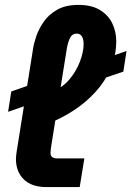

<svg xmlns="http://www.w3.org/2000/svg" viewBox="-20 -763 536 783"><path d="M13 -307 26 -390 115 -421 102 -338ZM334 -420V-499L496 -555L483 -471ZM170 0Q109 0 77 -31.5Q45 -63 45 -115Q45 -122 46 -129.5Q47 -137 48 -145L115 -565Q118 -586 128 -615.5Q138 -645 158.5 -674.5Q179 -704 213.5 -723.5Q248 -743 300 -743Q354 -743 388 -722Q422 -701 438 -667.5Q454 -634 454 -596Q454 -535 431 -482.5Q408 -430 368.5 -387Q329 -344 279.5 -312Q230 -280 178 -260L189 -388Q233 -404 262 -438Q291 -472 306 -512Q321 -552 321 -583Q321 -603 314 -614.5Q307 -626 293 -626Q275 -626 266.5 -610Q258 -594 253 -568L189 -168Q188 -162 187 -153Q186 -144 186 -139Q186 -127 193.5 -122Q201 -117 213 -117H324L305 0Z"/></svg>

Font: MuseoModerno Thin SemiBold
Style: Italic
Weight: 600
Italic angle: -9°
Version: Version 1.003